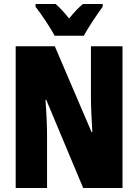

<svg xmlns="http://www.w3.org/2000/svg" viewBox="-20 -947 696 967"><path d="M255 -767H402C423 -806 469 -875 497 -913V-927H398C378 -911 355 -887 328 -854C302 -886 280 -910 260 -927H159V-913C185 -880 238 -802 255 -767ZM597 0V-714H438V-455C438 -412 441 -354 445 -282H441L256 -714H59V0H217V-263C217 -304 215 -365 209 -444H213L399 0Z"/></svg>

Font: Noto Sans Oriya ExtCond Blk
Style: Regular
Weight: 900
Width: 2
Designer: Amélie Bonet and Sol Matas
Foundry: Google LLC
Version: Version 2.006